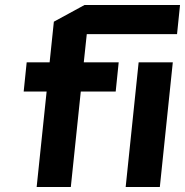

<svg xmlns="http://www.w3.org/2000/svg" viewBox="-20 -750 742 770"><path d="M75 -383 87 -500H179L196 -663L319 -730H702L690 -613H328L316 -500H456L444 -383H304L264 0H127L167 -383ZM673 -500 621 0H484L536 -500Z"/></svg>

Font: Quantico
Style: Bold Italic
Weight: 700
Italic angle: -12°
Designer: Matt Desmond
Foundry: MADtype
Version: Version 2.002